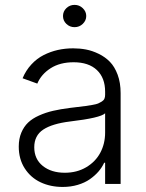

<svg xmlns="http://www.w3.org/2000/svg" viewBox="-20 -750 596 783"><path d="M235.8 12.4Q185.7 12.4 145.4 -6.6Q105.1 -25.6 80.8 -63.4Q56.5 -101.2 56.5 -152.3Q56.5 -183.9 66.8 -208.6Q77.1 -233.3 94.5 -250Q111.9 -266.7 139.2 -278.9Q166.5 -291.2 196.6 -298.1Q226.6 -305 266 -310Q276.3 -311.4 295.5 -313.6Q318.9 -316.4 329.7 -317.8Q340.6 -319.2 356.7 -322.1Q372.9 -324.9 380 -327.9Q387.1 -331 395.1 -335.9Q403.1 -340.9 405.9 -347.7Q408.7 -354.4 408.7 -363.3V-376.1Q408.7 -432.5 375.2 -464.3Q341.6 -496.1 280.2 -496.1Q224.4 -496.1 186.3 -471.6Q148.1 -447.1 132.1 -409.1L72.1 -430.8Q85.6 -463.1 108 -487.2Q130.3 -511.4 158 -525.4Q185.7 -539.4 215.7 -546.2Q245.7 -552.9 278.4 -552.9Q305.4 -552.9 330.8 -548.1Q356.2 -543.3 382.5 -530.5Q408.7 -517.8 428.1 -498Q447.4 -478.3 459.7 -445.5Q471.9 -412.6 471.9 -370.4V0H408.7V-86.3H404.8Q396 -67.1 381.4 -50.2Q366.8 -33.4 346.2 -19Q325.6 -4.6 297.1 3.9Q268.5 12.4 235.8 12.4ZM244.3 -45.5Q293.3 -45.5 331.3 -67.8Q369.3 -90.2 389 -127.1Q408.7 -164.1 408.7 -209.2V-288Q389.6 -269.2 266 -254.6Q192.8 -245.7 156.2 -221.4Q119.7 -197.1 119.7 -149.5Q119.7 -101.2 154.5 -73.3Q189.3 -45.5 244.3 -45.5ZM317.6 -652.7Q303.6 -639.2 284.1 -639.2Q264.6 -639.2 250.7 -652.5Q236.9 -665.8 236.9 -684.7Q236.9 -703.5 250.7 -716.8Q264.6 -730.1 284.1 -730.1Q303.6 -730.1 317.6 -716.6Q331.7 -703.1 331.7 -684.7Q331.7 -666.2 317.6 -652.7Z"/></svg>

Font: Inter Light BETA
Style: Regular
Weight: 300
Designer: Rasmus Andersson
Foundry: rsms
Version: Version 3.011;git-f93a4a705